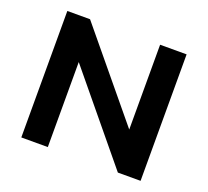

<svg xmlns="http://www.w3.org/2000/svg" viewBox="-116 -810 1031 953"><g transform="rotate(20 400.0 -334.0)"><path d="M715 -668V0H595L225 -449V0H85V-668H205L575 -220V-668Z"/></g></svg>

Font: Madhuban SemiBold
Style: Regular
Weight: 600
Designer: jaikishan Patel
Foundry: MagicType
Version: Version 1.000